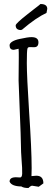

<svg xmlns="http://www.w3.org/2000/svg" viewBox="-20 -945 273 968"><path d="M91.8 -795.9C139.2 -836.4 180.2 -864.3 214.4 -879.9C216.8 -892.6 218.3 -898.4 218.3 -900.4C218.3 -916.5 207 -924.8 184.1 -924.8C180.2 -920.9 169.4 -912.6 151.4 -898.9L119.6 -874C82 -844.7 59.1 -823.7 59.1 -817.4C59.1 -801.8 67.4 -793.5 85.9 -793.5ZM198.7 -20.5C198.7 -46.4 187 -59.1 163.1 -59.1L138.7 -57.1L139.6 -97.2C139.6 -159.7 135.3 -253.4 127 -377.4C119.1 -501.5 115.2 -584 115.2 -626C115.2 -667.5 116.2 -691.4 118.2 -699.2C119.6 -705.1 123.5 -707.5 128.9 -707.5L152.3 -707C167 -707 173.8 -715.3 173.8 -731.9C173.8 -749.5 161.6 -757.8 138.7 -757.8C127.4 -757.8 106.4 -754.9 78.6 -748.5C47.9 -742.2 28.3 -730 28.3 -716.8C28.3 -701.2 35.2 -693.8 49.8 -693.8L73.7 -699.2C74.7 -690.4 74.7 -676.8 74.7 -653.8L73.7 -539.1C74.7 -505.4 76.7 -450.2 80.1 -373C83.5 -295.9 85 -244.6 85.4 -217.8C85.4 -191.4 86.9 -163.6 88.9 -136.7C91.3 -109.9 92.3 -87.4 91.8 -69.3C91.3 -57.1 87.9 -50.3 81.5 -50.3L60.1 -51.3C39.1 -51.3 28.3 -43.9 28.3 -29.3C35.2 -13.2 55.2 -5.4 87.9 -4.9C94.7 0 106 2.9 123.5 2.9C130.4 -4.4 136.7 -8.3 141.6 -8.8L175.3 -3.4Z"/></svg>

Font: Amatic Mod Bold ONEptTWO
Style: Bold
Weight: 700
Designer: David Occhino Design
Foundry: David Occhino Design
Version: Version 1.2